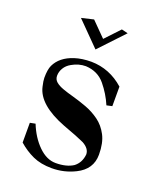

<svg xmlns="http://www.w3.org/2000/svg" viewBox="-116 -655 610 740"><g transform="rotate(20 189.0 -285.5)"><path d="M184.6 12.7Q139.6 12.7 106.9 -2.2Q74.2 -17.1 45.9 -42V-123L67.9 -127.4Q87.9 -77.1 121.3 -44.2Q154.8 -11.2 191.9 -11.2Q236.8 -11.2 264.2 -29.3Q288.6 -48.3 292 -82.5Q292 -106.4 262.7 -122.6Q236.8 -134.8 173.8 -157.7Q59.6 -201.7 44.4 -270.5Q39.1 -293 39.1 -305.2Q39.1 -339.4 47.4 -356.9Q66.9 -397.9 120.6 -415.5Q150.9 -425.3 189 -425.3Q264.2 -424.3 322.8 -372.1V-292L300.3 -287.1Q282.7 -328.6 253.4 -364Q224.1 -399.4 174.8 -401.9Q145.5 -401.9 118.2 -386.2Q100.6 -376.5 91.6 -361.3Q82.5 -346.2 82.5 -329.6Q82.5 -314.5 93.8 -304.9Q105 -295.4 124 -288.6Q143.1 -281.7 166.5 -275.4Q194.8 -267.6 224.6 -256.6Q254.4 -245.6 280.3 -226.8Q306.2 -208 322.3 -177.2Q338.4 -146.5 338.4 -98.6Q338.4 -38.6 280.3 -9.8Q235.4 12.7 184.6 12.7ZM187 -475.1 92.8 -570.3 142.6 -582 200.7 -523.4 256.3 -582.5 282.2 -576.2Z"/></g></svg>

Font: Quaaykop
Style: Regular
Weight: 400
Designer: Tup Wanders
Foundry: Free font, DO NOT SELL
Version: Version 1.00;July 31, 2023;FontCreator 11.5.0.2430 64-bit